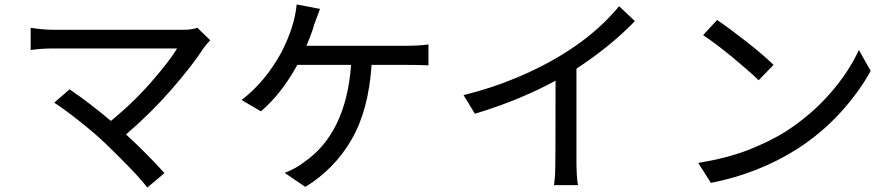

<svg xmlns="http://www.w3.org/2000/svg" viewBox="-20 -807 4020 864"><path d="M643 37Q610 -5 558 -58.5Q506 -112 457.5 -158.5Q409 -205 340.5 -259.5Q272 -314 224 -345L293 -405Q379 -347 479 -263Q580 -345 662.5 -440Q745 -535 777 -589H222Q167 -589 118 -582V-682Q172 -673 222 -673H805Q844 -673 868 -682L926 -626Q908 -607 898 -593Q844 -510 750.5 -403Q657 -296 547 -202Q647 -110 720 -28Z M1354 34 1261 -29Q1312 -49 1348 -77Q1537 -207 1560 -515H1318Q1246 -384 1154 -306L1067 -357Q1172 -437 1245 -569Q1306 -687 1315 -787L1420 -767L1393 -694Q1387 -668 1359 -601H1812Q1865 -601 1908 -607V-513Q1866 -515 1812 -515H1652Q1639 -312 1562 -179Q1485 -46 1354 34Z M2581 26H2473Q2476 5 2478 -25.5Q2480 -56 2480 -444Q2321 -357 2117 -295L2066 -379Q2196 -411 2311 -460Q2606 -585 2766 -779L2837 -712Q2728 -599 2574 -498V-84Q2574 -10 2581 26Z M3179 16 3122 -74Q3257 -96 3353 -134.5Q3449 -173 3517 -216Q3631 -290 3715 -386Q3799 -482 3845 -582L3898 -488Q3846 -393 3762.5 -301Q3679 -209 3568 -137Q3393 -26 3179 16ZM3394 -446Q3350 -488 3279 -547Q3208 -606 3144 -649L3207 -717Q3263 -679 3338.5 -620Q3414 -561 3461 -515Z"/></svg>

Font: LXGW 975 Gothic SC
Style: Regular
Weight: 400
Version: Version 2.01;February 25, 2021